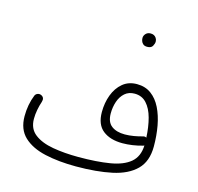

<svg xmlns="http://www.w3.org/2000/svg" viewBox="-116 -926 1101 1070"><g transform="rotate(15 434.0 -391.0)"><path d="M64 -175.8Q64 -242.7 86.9 -299.8Q91.8 -310.5 102.5 -314.2Q113.3 -317.9 123.5 -313Q144.5 -302.7 136.2 -276.9Q128.4 -254.4 123.3 -227.5Q118.2 -200.7 118.2 -174.8Q118.2 -117.7 158 -87.2Q197.8 -56.6 264.6 -44.9Q331.5 -33.2 412.6 -33.2Q518.6 -33.2 593.3 -45.7Q668 -58.1 708.5 -92Q749 -126 751.5 -190.4Q748.5 -189 745.6 -188Q717.3 -179.7 687 -175.3Q656.7 -170.9 629.4 -170.9Q558.6 -170.9 516.4 -204.1Q474.1 -237.3 474.1 -309.6Q474.1 -362.8 491.2 -408.4Q508.3 -454.1 541.7 -482.2Q575.2 -510.3 624 -510.3Q671.9 -510.3 706.1 -485.1Q740.2 -460 761.7 -416.5Q783.2 -373 793.5 -316.9Q803.7 -260.7 803.7 -198.7Q803.7 -112.3 755.4 -64.5Q707 -16.6 619.4 2.2Q531.7 21 412.6 21Q313 21 234.1 3.4Q155.3 -14.2 109.6 -57.1Q64 -100.1 64 -175.8ZM523.9 -314.9Q523.9 -265.1 552.5 -243.4Q581.1 -221.7 629.4 -221.7Q653.8 -221.7 681.2 -226.3Q708.5 -231 731.9 -237.8Q741.7 -240.7 750.5 -235.4Q747.6 -297.4 734.1 -347.2Q720.7 -397 693.8 -426.3Q667 -455.6 625 -455.6Q590.8 -455.6 568.4 -435.8Q545.9 -416 534.9 -383.8Q523.9 -351.6 523.9 -314.9ZM585.9 -767.1Q585.9 -780.3 596.2 -791.5Q606.4 -802.7 624.5 -802.7Q646 -802.7 656.7 -786.1Q662.6 -776.9 662.6 -766.1Q662.6 -753.9 654.5 -739.7Q646.5 -725.6 623.5 -725.6Q608.4 -725.6 600.1 -732.9Q591.8 -740.2 588.9 -749.5Q585.9 -757.8 585.9 -767.1Z"/></g></svg>

Font: Mikhak-DS2-FD Light
Style: Regular
Weight: 300
Designer: Amin Abedi
Version: Version 3.2